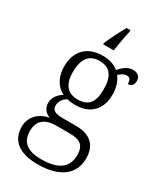

<svg xmlns="http://www.w3.org/2000/svg" viewBox="-244 -857 1012 1188"><g transform="rotate(30 262.5 -263.0)"><path d="M217 -616V-606H292C299 -652 308 -706 319 -753V-766H292C268 -725 235 -658 217 -616ZM234 240C399 240 479 169 479 58C479 -30 431 -85 323 -85H230C177 -85 151 -97 151 -130C151 -164 171 -186 195 -201C207 -197 237 -194 253 -194C367 -194 423 -265 423 -364C423 -419 407 -458 386 -485C405 -501 419 -512 442 -512C465 -512 472 -494 472 -469C499 -469 511 -488 511 -514C511 -540 494 -562 457 -562C415 -562 383 -529 365 -508C343 -528 301 -544 253 -544C136 -544 76 -473 76 -366C76 -302 103 -240 161 -213C129 -193 103 -162 103 -123C103 -82 129 -58 157 -47C95 -36 35 8 35 88C35 183 102 240 234 240ZM250 -231C180 -231 140 -273 140 -364C140 -462 179 -506 250 -506C323 -506 359 -463 359 -365C359 -269 323 -231 250 -231ZM237 202C125 202 92 149 92 85C92 0 150 -25 217 -25H312C383 -25 421 -5 421 68C421 150 372 202 237 202Z"/></g></svg>

Font: Noto Serif Tamil Light
Style: Italic
Weight: 300
Italic angle: -12°
Designer: Indian Type Foundry, Tom Grace, and the Monotype Design Team
Foundry: Monotype Imaging Inc.
Version: Version 2.003